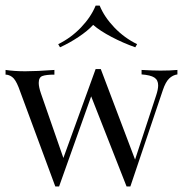

<svg xmlns="http://www.w3.org/2000/svg" viewBox="-20 -667 661 691"><path d="M618.5 -415.3V-399.2Q601.6 -396.8 588.7 -384.3Q575.8 -371.8 566.1 -342.7L449.2 4H435.5L308.1 -320.2L192.7 4H179L46.8 -353.2Q35.5 -381.5 23.8 -389.9Q12.1 -398.4 0 -398.4V-415.3Q31.5 -410.5 71 -410.5Q111.3 -410.5 175.8 -415.3V-398.4Q146 -398.4 132.7 -393.5Q119.4 -388.7 119.4 -368.5Q119.4 -354 127.4 -330.6L208.1 -98.4L324.2 -418.5H342.7L466.1 -92.7L541.9 -323.4Q549.2 -345.2 549.2 -359.7Q549.2 -379 535.5 -387.9Q521.8 -396.8 489.5 -399.2V-415.3Q532.3 -412.9 557.3 -412.9Q592.7 -412.9 618.5 -415.3ZM473.4 -508.1 466.9 -496.8Q423.4 -512.1 381.9 -533.9Q340.3 -555.6 315.3 -577.4Q295.2 -555.6 262.5 -533.9Q229.8 -512.1 196 -496.8L189.5 -508.1Q235.5 -530.6 271.4 -568.1Q307.3 -605.6 324.2 -646.8H338.7Q355.6 -605.6 391.5 -568.1Q427.4 -530.6 473.4 -508.1Z"/></svg>

Font: Playfair Display
Style: Regular
Weight: 400
Designer: Claus Eggers Sørensen
Foundry: Claus Eggers Sørensen
Version: Version 1.005; ttfautohint (v1.2) -l 10 -r 42 -G 200 -x 21 -